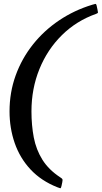

<svg xmlns="http://www.w3.org/2000/svg" viewBox="-20 -819 534 1007"><path d="M306.5 137.5 302.5 156.5Q300 169.5 295.5 168.2Q291 167 280.5 163Q196 129.5 140.2 69.8Q84.5 10 57.2 -68.5Q30 -147 30 -235Q30 -334.5 62.2 -423.5Q94.5 -512.5 152.8 -585.8Q211 -659 290.2 -712.2Q369.5 -765.5 463.5 -794Q475 -797.5 480 -798.5Q485 -799.5 487.5 -786.5L491.5 -767.5Q493.5 -757.5 493.8 -753.8Q494 -750 484.5 -746.5Q381 -710 304.8 -634.8Q228.5 -559.5 186.8 -456.8Q145 -354 145 -235Q145 -162 157.2 -98Q169.5 -34 202.5 18.8Q235.5 71.5 296.5 111.5Q306 117.5 307.5 121Q309 124.5 306.5 137.5Z"/></svg>

Font: Besley
Style: Italic
Weight: 400
Italic angle: -13°
Designer: Owen Earl
Foundry: indestructible type*
Version: Version 4.000; ttfautohint (v1.8.4.7-5d5b)